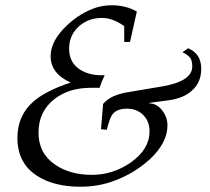

<svg xmlns="http://www.w3.org/2000/svg" viewBox="-20 -691 795 728"><path d="M743 -430Q743 -377 706 -346Q676 -319 621 -311L546 -301V-299Q574 -299 594.5 -273Q615 -247 615 -216Q615 -149 547 -86Q489 -34 417 -7Q356 17 285 17Q185 17 121 -24Q46 -72 46 -168Q46 -254 108 -307Q154 -347 248 -378Q172 -412 172 -478Q172 -536 233 -594Q286 -644 347 -663Q374 -671 404 -671Q458 -671 499 -647Q497 -641 497 -639L492 -617L473 -532H451V-592Q407 -623 367 -623Q314 -623 278 -590Q242 -557 242 -506Q242 -453 285 -426Q323 -403 377 -406Q366 -384 358 -360V-358H323Q241 -358 186 -315Q126 -268 126 -188Q126 -109 190 -66Q246 -28 329 -28Q408 -28 476 -75Q547 -125 547 -193Q547 -231 523 -255Q499 -279 461 -279Q420 -279 404 -254Q395 -239 385 -199L363 -201L371 -297Q393 -322 429 -333Q451 -340 492 -346L599 -364Q709 -384 709 -439Q709 -460 701.5 -471Q694 -482 672 -493L693 -508Q743 -488 743 -430Z"/></svg>

Font: GFS Didot
Style: Italic
Weight: 400
Italic angle: -12°
Designer: Takis Katsoulidis and George D. Matthiopoulos
Foundry: George Matthiopoulos and Takis Katsoulidis
Version: Version 1.0